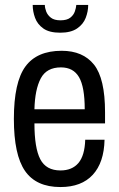

<svg xmlns="http://www.w3.org/2000/svg" viewBox="-20 -743 480 775"><path d="M223 -611Q179 -611 155 -628Q131 -645 121.5 -671Q112 -697 112 -723H161Q161 -711 166.5 -696.5Q172 -682 185.5 -671.5Q199 -661 224 -661Q250 -661 263.5 -671.5Q277 -682 282 -696.5Q287 -711 288 -723H336Q336 -697 326 -671Q316 -645 291 -628Q266 -611 223 -611ZM224 12Q126 12 81 -53Q36 -118 36 -263Q36 -411 82.5 -474.5Q129 -538 229 -538Q315 -538 359.5 -482Q404 -426 404 -290V-245H119Q119 -146 142.5 -100.5Q166 -55 224 -55Q271 -55 296.5 -85Q322 -115 324 -179H402Q400 -87 354.5 -37.5Q309 12 224 12ZM119 -302H322Q322 -392 299 -431.5Q276 -471 226 -471Q168 -471 144.5 -426.5Q121 -382 119 -302Z"/></svg>

Font: Archivo Condensed
Style: Regular
Weight: 400
Width: 3
Designer: Hector Gatti
Foundry: Omnibus-Type
Version: Version 2.001; ttfautohint (v1.8.3)